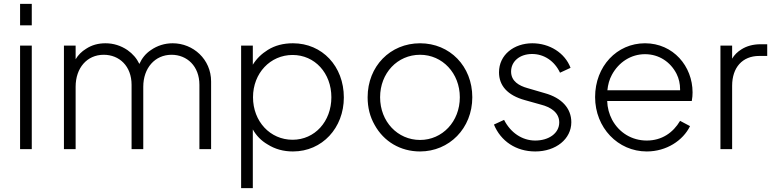

<svg xmlns="http://www.w3.org/2000/svg" viewBox="-20 -765 3972 985"><path d="M143 -635V-745H83V-635ZM143 0V-531H83V0Z M368 0V-320C368 -416 426 -484 512 -484C592 -484 655 -426 655 -330V0H715V-320C715 -416 775 -484 860 -484C939 -484 1003 -426 1003 -330V0H1063V-347C1063 -461 971 -543 866 -543C825 -543 787 -531 754 -508C727 -490 708 -466 695 -437C681 -466 661 -489 634 -508C600 -531 562 -543 521 -543C484 -543 451 -534 422 -515C399 -501 381 -483 368 -461V-531H308V0Z M1277 200V-101C1295 -69 1320 -43 1353 -24C1391 0 1434 12 1483 12C1633 12 1744 -109 1744 -265C1744 -425 1633 -543 1483 -543C1434 -543 1391 -532 1354 -509C1322 -489 1296 -464 1277 -433V-531H1217V200ZM1481 -48C1366 -48 1278 -142 1278 -266C1278 -390 1367 -483 1481 -483C1595 -483 1680 -390 1680 -266C1680 -142 1595 -48 1481 -48Z M2135 12C2284 12 2403 -106 2403 -266C2403 -425 2288 -543 2135 -543C1982 -543 1866 -425 1866 -266C1866 -213 1878 -166 1902 -124C1949 -39 2034 12 2135 12ZM2135 -47C2020 -47 1930 -141 1930 -266C1930 -390 2019 -484 2135 -484C2250 -484 2339 -389 2339 -266C2339 -141 2249 -47 2135 -47Z M2726 12C2832 12 2911 -52 2911 -138C2911 -209 2862 -263 2775 -287L2686 -313C2643 -325 2602 -348 2602 -398C2602 -450 2646 -488 2710 -488C2771 -488 2825 -452 2853 -392L2907 -417C2878 -494 2799 -543 2711 -543C2617 -543 2540 -484 2540 -394C2540 -327 2582 -276 2674 -251L2756 -228C2803 -216 2849 -189 2849 -137C2849 -81 2795 -44 2726 -44C2658 -44 2599 -85 2566 -150L2514 -126C2549 -41 2627 12 2726 12Z M3298 12C3399 12 3484 -44 3520 -118L3469 -145C3433 -84 3375 -44 3298 -44C3222 -44 3156 -84 3120 -151C3105 -180 3096 -212 3095 -247H3529C3532 -263 3533 -278 3533 -291C3533 -425 3434 -543 3289 -543C3145 -543 3033 -425 3033 -267C3033 -110 3150 12 3298 12ZM3096 -302C3099 -331 3106 -357 3119 -381C3154 -446 3217 -487 3289 -487C3361 -487 3420 -447 3451 -386C3463 -362 3469 -335 3469 -307C3469 -305 3469 -304 3469 -302Z M3736 0V-325C3736 -418 3788 -478 3875 -478H3916V-538H3882C3844 -538 3811 -529 3784 -512C3763 -499 3747 -483 3736 -464V-531H3676V0Z"/></svg>

Font: Plus Jakarta Sans Light
Style: Regular
Weight: 300
Designer: Gumpita Rahayu
Foundry: Tokotype
Version: Version 2.071;gftools[0.9.30]